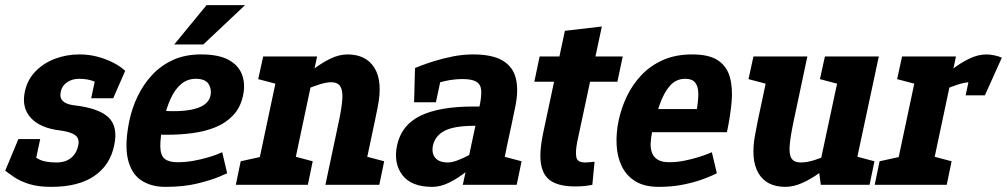

<svg xmlns="http://www.w3.org/2000/svg" viewBox="-43 -720 3923 748"><path d="M156 8 176.7 -87Q212.3 -87 234 -105Q255.7 -123 261.7 -153Q267.7 -179.7 250.3 -193Q233 -206.3 189.7 -212L244 -310Q342 -299 379.8 -262.5Q417.7 -226 401.7 -153Q385.7 -76 323.8 -34Q262 8 156 8ZM266 -508 265.3 -413Q237.7 -413 218 -399.3Q198.3 -385.7 193.7 -362.7Q183.3 -318 244 -310L189.7 -212Q113.7 -221 77.2 -260.7Q40.7 -300.3 53.7 -362.7Q63.3 -408.3 94.2 -440.8Q125 -473.3 170.3 -490.7Q215.7 -508 266 -508ZM-22.7 -55 56.7 -139Q79.7 -116 104.7 -101.5Q129.7 -87 176.7 -87L156 8Q105.7 8 70.8 -3Q36 -14 13.7 -29Q-8.7 -44 -22.7 -55ZM368.7 -375.3Q350.7 -391 325.5 -402Q300.3 -413 265.3 -413L266 -508Q303.7 -508 337.2 -499Q370.7 -490 398.5 -475.7Q426.3 -461.3 444.7 -444ZM113.7 -178.3 87.3 -55H-22.7L28.7 -178.3ZM312.3 -337.3 334.7 -443.3 444.7 -444 398 -337.3Z M822.7 -127 842 -45Q842 -45 812 -32Q782 -19 727.8 -5.5Q673.7 8 601 8L648.3 -88Q680.7 -88 710.7 -93.5Q740.7 -99 765.2 -106.2Q789.7 -113.3 805 -119.5Q820.3 -125.7 822.7 -127ZM461 -250H594.3Q581 -185.3 581.5 -150Q582 -114.7 598.5 -101.3Q615 -88 648.3 -88L601 8Q545 8 506.5 -18Q468 -44 455 -101Q442 -158 461 -250ZM740 -508Q808.3 -508 847.2 -487Q886 -466 899.8 -429.5Q913.7 -393 903.7 -347Q893.7 -301 865.5 -271Q837.3 -241 796.8 -224.5Q756.3 -208 707.7 -201.5Q659 -195 607 -195L530 -196L602.3 -287.7Q643 -285.7 673.8 -288.7Q704.7 -291.7 726.2 -299Q747.7 -306.3 760.5 -318.5Q773.3 -330.7 777 -347Q782.3 -372.3 769.7 -392.7Q757 -413 719.3 -413Q687.7 -413 663.3 -393Q639 -373 622.2 -336.5Q605.3 -300 594.3 -250H461Q471 -298 492.8 -344Q514.7 -390 548.7 -427Q582.7 -464 630.2 -486Q677.7 -508 740 -508ZM911.7 -700 749 -546.7H635.7L761.7 -700Z M1417.7 -250H1277.7Q1288.7 -302.3 1290.7 -335.3Q1292.7 -368.3 1282.3 -384Q1272 -399.7 1246.7 -399.7L1310 -508Q1384 -508 1416.3 -454.8Q1448.7 -401.7 1428.3 -302ZM1052.3 -500H1192.3L1086.3 0H946.3ZM1277.7 -250H1417.7L1364.7 0H1224.7ZM1075 -336.7 1065 -340Q1065 -340 1079.8 -357Q1094.7 -374 1119.8 -399Q1145 -424 1176.7 -449Q1208.3 -474 1243.2 -491Q1278 -508 1311 -508L1247.7 -399.7Q1227.7 -399.7 1198.5 -390.2Q1169.3 -380.7 1141.2 -368.2Q1113 -355.7 1094 -346.2Q1075 -336.7 1075 -336.7ZM1039 -391.7 963 -411.7 982.3 -500H1062.3ZM1076.3 0 1075 -118.3 1175.3 -91.7 1156.3 0ZM875.7 0 894.7 -91.7 1000.3 -115 955.7 0ZM1354.7 0 1353.3 -118.3 1453.7 -91.7 1434.7 0Z M1641.3 8Q1559.3 8 1524.5 -38Q1489.7 -84 1503.7 -153Q1520.7 -233 1594.8 -269Q1669 -305 1800 -305H1825L1809 -230Q1725.7 -230 1688.8 -210.3Q1652 -190.7 1643.7 -153Q1637.7 -122.3 1653 -104.7Q1668.3 -87 1702 -87ZM1593 -373 1573.7 -455Q1573.7 -455 1593.8 -463Q1614 -471 1647.3 -481.5Q1680.7 -492 1720.5 -500Q1760.3 -508 1799.7 -508L1759 -412Q1726.3 -412 1691.8 -404.5Q1657.3 -397 1630.2 -387.5Q1603 -378 1593 -373ZM1949 -230 1825 -305Q1833.3 -344 1831.7 -367.5Q1830 -391 1813 -401.5Q1796 -412 1759 -412L1799.7 -508Q1874.7 -508 1915.2 -484Q1955.7 -460 1966.8 -414Q1978 -368 1964 -302ZM1879.3 -173.3 1888.7 -166.7Q1888.7 -166.7 1873.8 -149Q1859 -131.3 1833.5 -105.3Q1808 -79.3 1776 -53.3Q1744 -27.3 1709.2 -9.7Q1674.3 8 1641.3 8L1702 -87Q1718 -87 1740.8 -95.8Q1763.7 -104.7 1787.7 -117.3Q1811.7 -130 1832.5 -142.8Q1853.3 -155.7 1866.3 -164.5Q1879.3 -173.3 1879.3 -173.3ZM1909 -45 1773 -60 1825 -305 1949 -230ZM1773 -60 1930 -140 1900 0H1760ZM1890 0 1888.7 -118.3 1989 -91.7 1970 0ZM1655.3 -321.7H1570.3L1573.7 -455H1683.7Z M2038.7 -401.7 2059.3 -500H2383L2362.3 -401.7ZM2273.3 -90 2264.7 0Q2249.7 3 2234.3 4.7Q2219 6.3 2196 6.3Q2139.3 6.3 2106.7 -13Q2074 -32.3 2065.3 -77.7Q2056.7 -123 2072.7 -200L2157.7 -600L2301.7 -616.7L2205.7 -167Q2198.3 -129 2202.2 -108Q2206 -87 2236.3 -87Q2245.3 -87 2253.8 -88Q2262.3 -89 2273.3 -90Z M2653.7 -508 2626.3 -413Q2591.3 -413 2567.7 -386.7Q2544 -360.3 2527.3 -313.5Q2510.7 -266.7 2497.3 -205L2367 -250Q2377 -298 2398.8 -344Q2420.7 -390 2455.5 -427Q2490.3 -464 2539.5 -486Q2588.7 -508 2653.7 -508ZM2730.3 -127 2749.7 -45Q2749.7 -45 2732.8 -37Q2716 -29 2685.7 -18.5Q2655.3 -8 2614.2 0Q2573 8 2523.7 8L2564.3 -88Q2594 -88 2623.3 -94Q2652.7 -100 2677 -107.5Q2701.3 -115 2715.8 -121Q2730.3 -127 2730.3 -127ZM2367 -250 2497.3 -205Q2492.7 -182.3 2491.8 -161.7Q2491 -141 2497.3 -124.2Q2503.7 -107.3 2519.8 -97.7Q2536 -88 2564.3 -88L2523.7 8Q2467.3 8 2432 -14Q2396.7 -36 2379 -73Q2361.3 -110 2359.2 -156Q2357 -202 2367 -250ZM2447.3 -295H2798.3L2789 -205H2428ZM2653.7 -508Q2720 -508 2754.5 -484.5Q2789 -461 2800.5 -419.3Q2812 -377.7 2807.2 -322.7Q2802.3 -267.7 2789 -205H2653.7Q2663.7 -251 2670.7 -288.8Q2677.7 -326.7 2677.5 -354.7Q2677.3 -382.7 2665.7 -397.8Q2654 -413 2626.3 -413Z M2909.3 -250H3049.3Q3037 -192 3033.7 -155.8Q3030.3 -119.7 3040.3 -103.3Q3050.3 -87 3077 -87L3017 8Q2943 8 2911.7 -45.5Q2880.3 -99 2899.3 -198ZM3303.7 -140 3146.7 -60 3240.7 -500H3380.7ZM3049.3 -250H2909.3L2962.3 -500H3102.3ZM3146.7 -60 3303.7 -140 3274.7 0H3154.7ZM3249.3 -150 3259 -146.7Q3259 -146.7 3244.7 -131Q3230.3 -115.3 3205.5 -92.3Q3180.7 -69.3 3149.3 -46.3Q3118 -23.3 3083.5 -7.7Q3049 8 3016 8L3076 -87Q3101 -87 3130.7 -96.5Q3160.3 -106 3187.2 -118.5Q3214 -131 3231.7 -140.5Q3249.3 -150 3249.3 -150ZM3264.7 0 3263.3 -118.3 3363.7 -91.7 3344.7 0ZM2949 -391.7 2873 -411.7 2892.3 -500H2972.3ZM3227.3 -391.7 3151.3 -411.7 3170.7 -500H3250.7Z M3735.7 -399.7 3799 -508ZM3541.3 -500H3681.3L3575.3 0H3435.3ZM3798.7 -381.3Q3783.3 -390.7 3768.3 -395.2Q3753.3 -399.7 3735.7 -399.7L3799 -508Q3815 -508 3831.5 -504.3Q3848 -500.7 3860 -495.3ZM3564 -336.7 3554 -340Q3554 -340 3568.8 -357Q3583.7 -374 3608.8 -399Q3634 -424 3665.7 -449Q3697.3 -474 3732.2 -491Q3767 -508 3800 -508L3736.7 -399.7Q3716.7 -399.7 3687.5 -390.2Q3658.3 -380.7 3630.2 -368.2Q3602 -355.7 3583 -346.2Q3564 -336.7 3564 -336.7ZM3528 -391.7 3452 -411.7 3471.3 -500H3551.3ZM3364.7 0 3383.7 -91.7 3489.3 -115 3444.7 0ZM3565.3 0 3564 -118.3 3664.3 -91.7 3645.3 0ZM3719 -348.7 3748.7 -488.7 3860 -495.3 3794 -348.7Z"/></svg>

Font: Epunda Slab Light
Style: Italic
Weight: 300
Italic angle: -12°
Designer: Simon Atzbach
Foundry: typofactur
Version: Version 1.102